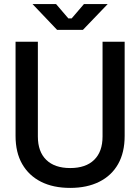

<svg xmlns="http://www.w3.org/2000/svg" viewBox="-20 -904 685 938"><path d="M56 -240V-700H165V-237Q165 -163 206 -123Q247 -83 323 -83Q399 -83 440 -123Q481 -163 481 -237V-700H589V-240Q589 -159 557 -102.5Q525 -46 465 -16Q405 14 323 14Q240 14 180.5 -16Q121 -46 88.5 -102.5Q56 -159 56 -240ZM259 -758 139 -884H254L314 -814H330L390 -884H506L385 -758Z"/></svg>

Font: Space Grotesk Frontify Medium
Style: Regular
Weight: 500
Designer: Florian Karsten
Version: Version 2.000